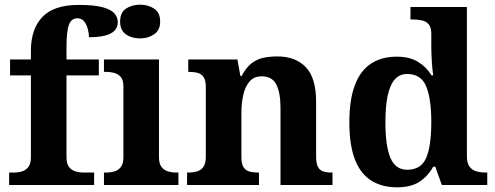

<svg xmlns="http://www.w3.org/2000/svg" viewBox="-20 -790 2115 820"><path d="M19 0V-53H41Q56 -53 72.5 -57.5Q89 -62 100.5 -76Q112 -90 112 -118V-468H23V-536H112V-573Q112 -666 161 -717.5Q210 -769 316 -769Q381 -769 417 -759.5Q453 -750 468 -733.5Q483 -717 483 -696Q483 -674 469.5 -659.5Q456 -645 428.5 -638Q401 -631 360 -631Q360 -647 355 -666Q350 -685 339.5 -698.5Q329 -712 310 -712Q285 -712 274.5 -684.5Q264 -657 264 -591V-536H402V-468H264V-118Q264 -90 275.5 -76Q287 -62 304 -57.5Q321 -53 335 -53H382V0Z M424 0V-53H436Q451 -53 467.5 -57.5Q484 -62 495.5 -75.9Q507 -89.8 507 -117.7V-422Q507 -448.9 495 -462Q483 -475 466.5 -479Q450 -483 436 -483H424V-536H659V-118Q659 -90 670.5 -76Q682 -62 699 -57.5Q716 -53 730 -53H742V0ZM578.1 -626Q542 -626 517.5 -643.5Q493 -661 493 -698Q493 -736 517.7 -753Q542.5 -770 578.5 -770Q613 -770 638.5 -753Q664 -736 664 -698Q664 -661 638.4 -643.5Q612.8 -626 578.1 -626Z M779 0V-53H781Q804 -53 821.5 -58Q839 -63 849 -77.7Q859 -92.4 859 -121.8V-417.6Q859 -446 850 -460Q841 -474 825 -478.5Q809 -483 787 -483H784V-536H994L1006.7 -465H1011.5Q1032 -503 1055.5 -520.5Q1079 -538 1106.3 -543.5Q1133.7 -549 1164.9 -549Q1242 -549 1286 -503.2Q1330 -457.4 1330 -356V-123.5Q1330 -93 1337.5 -78Q1345 -63 1360 -58Q1375 -53 1397 -53H1400V0H1178V-329Q1178 -394 1160.1 -429Q1142.3 -464 1097.8 -464Q1065 -464 1046.2 -442.5Q1027.3 -420.9 1019.2 -385.5Q1011 -350.1 1011 -309V-118Q1011 -90 1020 -76Q1029 -62 1045 -57.5Q1061 -53 1083 -53H1086V0Z M1676 10Q1611 10 1565.2 -19Q1519.3 -48 1495.7 -109.5Q1472 -171 1472 -267Q1472 -364 1495.5 -426.2Q1519 -488.4 1564.5 -518.2Q1610 -548 1673.9 -548Q1730 -548 1766 -525.5Q1802 -503 1823 -468H1830Q1826 -496.5 1824 -531.2Q1822 -566 1822 -590V-645Q1822 -673 1811 -686Q1800 -699 1781.5 -703Q1763 -707 1741 -707H1733V-760H1974V-123Q1974 -93 1985.5 -78Q1997 -63 2015.8 -58Q2034.6 -53 2057 -53H2061V0H1867L1839 -78H1830Q1808 -38 1771.7 -14Q1735.4 10 1676 10ZM1719.3 -65Q1778 -65 1800 -115.3Q1822 -165.6 1822 -269Q1822 -368.2 1800.2 -421.1Q1778.4 -474 1719.1 -474Q1686 -474 1665.5 -450.2Q1645 -426.3 1635.5 -380.5Q1626 -334.8 1626 -268Q1626 -166.5 1647.4 -115.8Q1668.9 -65 1719.3 -65Z"/></svg>

Font: Noto Serif Thai
Style: Regular
Weight: 400
Designer: Monotype Design Team
Foundry: Monotype Imaging Inc.
Version: Version 2.001